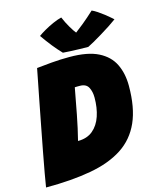

<svg xmlns="http://www.w3.org/2000/svg" viewBox="-131 -980 885 1087"><g transform="rotate(-15 311.0 -436.0)"><path d="M2 17Q6 -9.5 15.5 -63.2Q25 -117 38.2 -186Q51.5 -255 65.5 -328.2Q79.5 -401.5 92.5 -468Q105.5 -534.5 115 -582.8Q124.5 -631 128 -649.5Q163 -653.5 214.5 -658Q266 -662.5 321 -662.5Q427 -662.5 488.8 -631.5Q550.5 -600.5 577.2 -545.5Q604 -490.5 604 -418Q604 -290.5 566.5 -206.2Q529 -122 454 -73Q379 -24 266 -3.5Q153 17 2 17ZM245 -190.5Q298.5 -190.5 332.5 -219Q366.5 -247.5 382.8 -295.8Q399 -344 399 -404Q399 -439.5 385.5 -464.5Q372 -489.5 335.5 -489.5Q328 -489.5 319.5 -489.5Q311 -489.5 306 -489Q292 -412 277.2 -335.8Q262.5 -259.5 245 -190.5ZM510.5 -884Q524.5 -878 542.5 -866Q560.5 -854 577.8 -840.5Q595 -827 607.2 -816.2Q619.5 -805.5 622.5 -802.5Q604.5 -789 578.8 -772.2Q553 -755.5 525.8 -739Q498.5 -722.5 475.2 -709.2Q452 -696 439 -690Q418.5 -690 390 -690.8Q361.5 -691.5 334.8 -692.8Q308 -694 291.5 -695.5Q266 -722 241.8 -752.2Q217.5 -782.5 191 -820.5Q206.5 -832 231.2 -846.2Q256 -860.5 283.8 -872.8Q311.5 -885 334 -890.5Q348.5 -856.5 365.5 -827.8Q382.5 -799 393.5 -786Q407 -795.5 440.8 -823Q474.5 -850.5 510.5 -884Z"/></g></svg>

Font: Grandstander Black
Style: Italic
Weight: 900
Italic angle: -15°
Designer: Tyler Finck
Foundry: Etcetera Type Co
Version: Version 1.200; ttfautohint (v1.8.3)